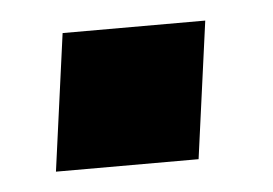

<svg xmlns="http://www.w3.org/2000/svg" viewBox="-29 -491 335 236"><g transform="rotate(-5 139.0 -373.5)"><path d="M208 -289H32L55 -458H231Z"/></g></svg>

Font: Morrison ExtraBold
Style: Regular
Weight: 800
Designer: Pablo Impallari, Rodrigo Fuenzalida (Modified by Dan O. Williams)
Version: Version 0.03;June 6, 2019;FontCreator 11.5.0.2425 64-bit; tt